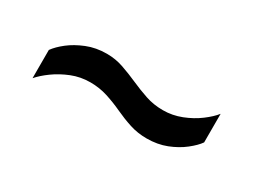

<svg xmlns="http://www.w3.org/2000/svg" viewBox="-28 -540 629 477"><g transform="rotate(30 286.5 -301.5)"><path d="M62 -223V-304Q72 -318 90.5 -332.5Q109 -347 135 -357.5Q161 -368 192 -368Q217 -368 240 -360Q263 -352 285.5 -342Q308 -332 331.5 -324Q355 -316 382 -316Q409 -316 434.5 -326Q460 -336 480 -351Q500 -366 511 -380V-298Q502 -285 483 -270Q464 -255 438.5 -245Q413 -235 382 -235Q356 -235 333 -242.5Q310 -250 287.5 -260.5Q265 -271 241.5 -278.5Q218 -286 192 -286Q164 -286 139 -276Q114 -266 94 -251.5Q74 -237 62 -223Z"/></g></svg>

Font: Archivo SemiCondensed
Style: Regular
Weight: 400
Width: 4
Designer: Hector Gatti
Foundry: Omnibus-Type
Version: Version 2.001